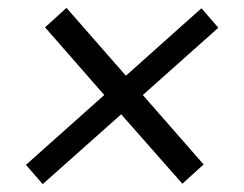

<svg xmlns="http://www.w3.org/2000/svg" viewBox="-20 -577 620 488"><path d="M535 -506.5 343 -335.5 497.5 -159 443.5 -110 288 -286.5 88.5 -109 46 -158 245 -335.5 94.5 -507.5 149 -557 300 -384.5 492 -556Z"/></svg>

Font: Lato Medium
Style: Italic
Weight: 500
Italic angle: -7°
Designer: Lukasz Dziedzic
Foundry: tyPoland Lukasz Dziedzic
Version: Version 2.006; 2014-01-15